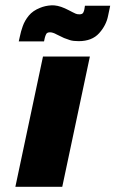

<svg xmlns="http://www.w3.org/2000/svg" viewBox="-20 -717 443 737"><path d="M306 -695 304 -682Q303 -675 299.5 -668.5Q296 -662 285 -662Q276 -662 270.5 -664.5Q265 -667 259 -670Q249 -675 243.5 -678Q238 -681 229 -685Q200 -698 176.5 -696.5Q153 -695 134 -687Q106 -676 90.5 -657Q75 -638 67.5 -617Q60 -596 56 -576L52 -558H149L152 -572Q154 -580 157.5 -586.5Q161 -593 172 -593Q177 -593 183.5 -591Q190 -589 197 -585Q201 -583 211.5 -578Q222 -573 226 -571Q236 -567 248.5 -563Q261 -559 282 -559Q333 -559 360.5 -589.5Q388 -620 395 -657L403 -695ZM39 0H219L325 -500H145Z"/></svg>

Font: Advent Pro Black
Style: Italic
Weight: 900
Italic angle: -12°
Version: Version 3.000